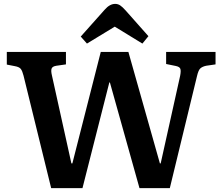

<svg xmlns="http://www.w3.org/2000/svg" viewBox="-20 -967 1143 987"><path d="M243 0 101 -578Q95 -602 87 -612.5Q79 -623 56 -627L15 -635V-700H319V-636L270 -629Q250 -626 245.5 -615Q241 -604 247 -579L347 -127H352L498 -700H640L802 -127H806L906 -577Q911 -603 907 -613.5Q903 -624 883 -628L834 -638V-700H1088V-636L1040 -629Q1021 -625 1010.5 -616Q1000 -607 993 -577L853 0H697L545 -543H542L404 0ZM427 -743 395 -779 518 -917Q544 -947 572 -947Q586 -947 597.5 -939.5Q609 -932 626 -913L743 -781L712 -743L570 -830Z"/></svg>

Font: Literata SemiBold
Style: Regular
Weight: 600
Designer: Latin by Veronika Burian and Jose Scaglione. Greek by Irene Vlachou. Cyrillic by Vera Evstafieva.
Foundry: TypeTogether
Version: Version 3.103; ttfautohint (v1.8.4.7-5d5b);gftools[0.9.29]